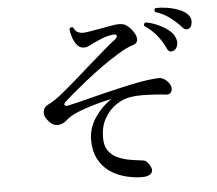

<svg xmlns="http://www.w3.org/2000/svg" viewBox="-57 -884 1114 985"><g transform="rotate(-5 500.0 -391.0)"><path d="M625 38Q583 36 541.5 24Q500 12 466 -13Q432 -38 411.5 -78Q391 -118 391 -176Q392 -238 428.5 -291Q465 -344 514 -375Q482 -369 447 -359.5Q412 -350 380.5 -339.5Q349 -329 327 -319Q296 -305 281.5 -291.5Q267 -278 253 -272Q234 -263 213.5 -268Q193 -273 173 -301Q158 -321 162 -343Q166 -365 190 -376Q219 -389 268 -429Q301 -456 342 -492Q383 -528 424.5 -564.5Q466 -601 501.5 -631.5Q537 -662 560 -679Q570 -687 568.5 -696Q567 -705 550 -703Q529 -701 508 -694Q487 -687 463 -676Q445 -668 428 -659Q411 -650 396 -650Q375 -650 360.5 -668Q346 -686 338.5 -710.5Q331 -735 330 -752Q339 -764 350 -757Q358 -738 371 -732Q384 -726 398 -726Q411 -726 436.5 -730.5Q462 -735 491 -740Q520 -745 545 -749.5Q570 -754 581 -754Q595 -754 606.5 -751.5Q618 -749 633 -736Q650 -721 661.5 -701Q673 -681 671 -664Q669 -647 645 -640Q615 -631 572 -605Q529 -579 482 -545.5Q435 -512 392 -477.5Q349 -443 318 -416.5Q287 -390 277 -380Q267 -370 271.5 -364Q276 -358 290 -361Q345 -373 421.5 -393Q498 -413 575 -430Q619 -440 663.5 -448.5Q708 -457 749 -460Q769 -462 780.5 -458Q792 -454 803 -444Q822 -427 825 -409.5Q828 -392 819.5 -381.5Q811 -371 794 -373Q771 -376 739.5 -378Q708 -380 675.5 -380.5Q643 -381 616 -377Q576 -372 538.5 -347Q501 -322 477 -280Q453 -238 453 -180Q453 -138 471 -113Q489 -88 518 -75Q547 -62 578.5 -56.5Q610 -51 636 -48Q652 -47 659.5 -43Q667 -39 674 -28Q698 3 684 21.5Q670 40 625 38ZM853 -594Q843 -590 835 -591.5Q827 -593 820 -606Q803 -644 776.5 -677Q750 -710 714 -733Q709 -747 723 -751Q752 -746 782.5 -732.5Q813 -719 836.5 -701Q860 -683 868 -663Q879 -640 873 -620Q867 -600 853 -594ZM945 -702Q938 -697 928.5 -697.5Q919 -698 909 -708Q884 -737 850.5 -762Q817 -787 776 -800Q768 -813 780 -820Q808 -821 839 -816Q870 -811 897.5 -800.5Q925 -790 941 -774Q960 -755 957.5 -732.5Q955 -710 945 -702Z"/></g></svg>

Font: Zen Old Mincho Medium
Style: Regular
Weight: 500
Designer: Yoshimichi Ohira
Foundry: Positype
Version: Version 1.500